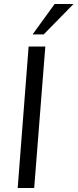

<svg xmlns="http://www.w3.org/2000/svg" viewBox="-20 -946 390 966"><path d="M124 -712H208L152 0H69ZM144 -773 255 -926H350L200 -773Z"/></svg>

Font: Muli
Style: Italic
Weight: 400
Italic angle: -4.541°
Designer: Vernon Adams
Foundry: Vernon Adams
Version: Version 2.001